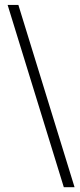

<svg xmlns="http://www.w3.org/2000/svg" viewBox="-20 -718 327 786"><path d="M55.2 -697.8 285.2 48.3H241.2L11.2 -697.8Z"/></svg>

Font: Libertinage
Style: b
Weight: 400
Designer: OSP
Foundry: OSP
Version: Version 1.0; 2008; OFL relea